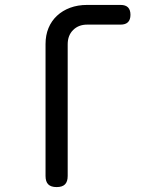

<svg xmlns="http://www.w3.org/2000/svg" viewBox="-20 -750 640 780"><path d="M255 -35Q255 -12 244 -1Q233 10 210 10Q187 10 176 -1Q165 -12 165 -35V-571Q165 -607 177 -636Q189 -665 211.5 -686Q234 -707 265 -718.5Q296 -730 334 -730H470Q490 -730 500 -720Q510 -710 510 -690Q510 -670 500 -660Q490 -650 470 -650H334Q299 -650 277 -628Q255 -606 255 -570Z"/></svg>

Font: Maple Mono NF CN
Style: Regular
Weight: 400
Monospace: yes
Designer: subframe7536
Version: Version 7.000